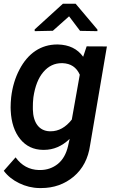

<svg xmlns="http://www.w3.org/2000/svg" viewBox="-24 -770 599 999"><path d="M369.6 -750.5H303.2L156.2 -616.7L156.7 -607.9L251 -609.9L335.4 -685.1L392.6 -609.4L482.9 -607.9V-616.2ZM34.2 -264.6C32.2 -245.1 31.2 -227.5 31.2 -211.4C31.2 -205.6 31.2 -200.2 31.7 -194.8C34.7 -132.8 51.3 -83 81.1 -46.4C110.8 -9.8 150.4 9.3 199.7 9.8C201.2 9.8 203.1 9.8 204.6 9.8C254.4 9.8 298.8 -9.3 338.4 -47.4L330.1 -10.3C320.8 30.3 303.2 61.5 276.9 83C250.5 104 219.7 114.7 184.6 114.7C182.6 114.7 180.2 114.7 178.2 114.7C128.4 113.3 87.9 91.3 57.1 48.8L-4.4 118.7C15.6 145.5 42.5 167 75.7 183.1C108.9 199.2 144 208 181.2 208.5C184.1 208.5 187.5 208.5 190.4 208.5C255.9 208.5 312 188.5 359.4 148.9C406.7 108.9 435.1 54.2 444.8 -14.6L532.2 -528.3L426.8 -528.8L408.7 -474.6C378.9 -516.1 335.4 -537.1 277.3 -538.6C276.4 -538.6 274.9 -538.6 273.9 -538.6C231.4 -538.6 193.8 -527.3 160.6 -505.4C127 -482.9 99.1 -450.2 77.1 -407.7C54.7 -365.2 40.5 -317.4 34.2 -264.6ZM149.9 -264.6C158.2 -320.8 175.3 -364.7 201.7 -395.5C228 -426.3 259.8 -441.4 297.4 -441.4C298.3 -441.4 299.8 -441.4 300.8 -441.4C344.2 -439.9 374 -419.9 391.1 -381.3L349.6 -147.9C317.9 -107.4 281.2 -86.9 239.3 -86.9C237.8 -86.9 235.8 -86.9 234.4 -86.9C179.2 -88.9 148.4 -131.8 147 -200.7C147 -205.6 147 -210.4 147 -214.8C147 -229 147.5 -242.2 148.9 -254.4Z"/></svg>

Font: Roboto Medium
Style: Italic
Weight: 500
Italic angle: -12°
Designer: Google
Version: Version 2.137; 2017